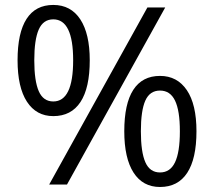

<svg xmlns="http://www.w3.org/2000/svg" viewBox="-20 -744 863 774"><path d="M118.2 -501Q118.2 -418 136.2 -376.5Q154.3 -335 194.8 -335Q274.9 -335 274.9 -501Q274.9 -666 194.8 -666Q154.3 -666 136.2 -625Q118.2 -584 118.2 -501ZM341.8 -501Q341.8 -389.6 304.4 -332.8Q267.1 -275.9 194.8 -275.9Q126.5 -275.9 88.6 -334Q50.8 -392.1 50.8 -501Q50.8 -611.8 87.2 -668Q123.5 -724.1 194.8 -724.1Q265.6 -724.1 303.7 -666Q341.8 -607.9 341.8 -501ZM547.9 -214.8Q547.9 -131.3 565.9 -90.1Q584 -48.8 625 -48.8Q666 -48.8 685.5 -89.6Q705.1 -130.4 705.1 -214.8Q705.1 -298.3 685.5 -338.6Q666 -378.9 625 -378.9Q584 -378.9 565.9 -338.6Q547.9 -298.3 547.9 -214.8ZM772 -214.8Q772 -104 734.6 -47.1Q697.3 9.8 625 9.8Q555.7 9.8 518.3 -48.3Q481 -106.4 481 -214.8Q481 -325.7 517.3 -381.8Q553.7 -438 625 -438Q694.3 -438 733.2 -380.6Q772 -323.2 772 -214.8ZM646 -713.9 250 0H178.2L574.2 -713.9Z"/></svg>

Font: f02537652
Style: Regular
Weight: 400
Foundry: Ascender Corporation
Version: Version 1.10